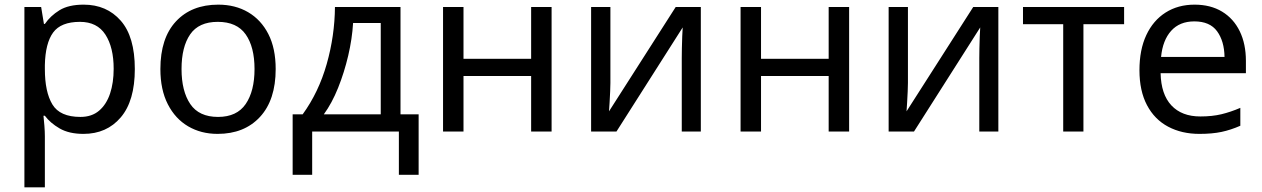

<svg xmlns="http://www.w3.org/2000/svg" viewBox="-20 -566 5431 826"><path d="M340 -546Q439 -546 499.5 -477Q560 -408 560 -269Q560 -132 499.5 -61Q439 10 339 10Q277 10 236.5 -13.5Q196 -37 173 -68H167Q169 -51 171 -25Q173 1 173 20V240H85V-536H157L169 -463H173Q197 -498 236 -522Q275 -546 340 -546ZM324 -472Q242 -472 208.5 -426Q175 -380 173 -286V-269Q173 -170 205.5 -116.5Q238 -63 326 -63Q375 -63 406.5 -90Q438 -117 453.5 -163.5Q469 -210 469 -270Q469 -362 433.5 -417Q398 -472 324 -472Z M1166 -269Q1166 -136 1098.5 -63Q1031 10 916 10Q845 10 789.5 -22.5Q734 -55 702 -117.5Q670 -180 670 -269Q670 -402 737 -474Q804 -546 919 -546Q992 -546 1047.5 -513.5Q1103 -481 1134.5 -419.5Q1166 -358 1166 -269ZM761 -269Q761 -174 798.5 -118.5Q836 -63 918 -63Q999 -63 1037 -118.5Q1075 -174 1075 -269Q1075 -364 1037 -418Q999 -472 917 -472Q835 -472 798 -418Q761 -364 761 -269Z M1703 -536V-74H1781V186H1696V0H1323V186H1239V-74H1282Q1351 -169 1385.5 -290.5Q1420 -412 1421 -536ZM1499 -467Q1495 -399 1478 -326.5Q1461 -254 1434.5 -188Q1408 -122 1373 -74H1618V-467Z M1974 -536V-313H2265V-536H2353V0H2265V-239H1974V0H1886V-536Z M2606 -209Q2606 -197 2605 -173Q2604 -149 2602.5 -125Q2601 -101 2600 -87L2887 -536H2995V0H2913V-316Q2913 -332 2913.5 -358Q2914 -384 2915 -409.5Q2916 -435 2917 -448L2632 0H2523V-536H2606Z M3254 -536V-313H3545V-536H3633V0H3545V-239H3254V0H3166V-536Z M3886 -209Q3886 -197 3885 -173Q3884 -149 3882.5 -125Q3881 -101 3880 -87L4167 -536H4275V0H4193V-316Q4193 -332 4193.5 -358Q4194 -384 4195 -409.5Q4196 -435 4197 -448L3912 0H3803V-536H3886Z M4816 -462H4641V0H4554V-462H4381V-536H4816Z M5119 -546Q5188 -546 5237.5 -516Q5287 -486 5313.5 -431.5Q5340 -377 5340 -304V-251H4973Q4975 -160 5019.5 -112.5Q5064 -65 5144 -65Q5195 -65 5234.5 -74.5Q5274 -84 5316 -102V-25Q5275 -7 5235 1.5Q5195 10 5140 10Q5064 10 5005.5 -21Q4947 -52 4914.5 -113.5Q4882 -175 4882 -264Q4882 -352 4911.5 -415Q4941 -478 4994.5 -512Q5048 -546 5119 -546ZM5118 -474Q5055 -474 5018.5 -433.5Q4982 -393 4975 -321H5248Q5247 -389 5216 -431.5Q5185 -474 5118 -474Z"/></svg>

Font: RS Noto Sans
Style: Regular
Weight: 400
Designer: Monotype Design Team
Foundry: Monotype Imaging Inc.
Version: Version 3.10